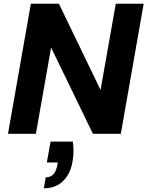

<svg xmlns="http://www.w3.org/2000/svg" viewBox="-20 -720 793 1033"><path d="M23 0 146 -700H297L521 -236L603 -700H753L630 0H480L255 -464L173 0ZM216 293 226 234Q252 234 267 218Q282 202 288 170L291 154H232L252 42H372Q376 71 375.5 98Q375 125 370 150Q359 215 319.5 254Q280 293 216 293Z"/></svg>

Font: DM Sans Black
Style: Italic
Weight: 900
Italic angle: -10°
Designer: Colophon Foundry, Jonny Pinhorn
Foundry: Colophon Foundry
Version: Version 4.004;gftools[0.9.30]